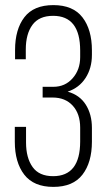

<svg xmlns="http://www.w3.org/2000/svg" viewBox="-20 -726 418 752"><path d="M340 -529V-511Q340 -459 315 -420.5Q290 -382 245 -367Q292 -354 316 -316Q340 -278 340 -225V-171Q340 -90 303 -42Q266 6 189 6Q112 6 75 -42Q38 -90 38 -171V-229H82V-168Q82 -108 107.5 -72Q133 -36 188 -36Q294 -36 294 -172V-226Q294 -280 265 -312Q236 -344 186 -344H147V-386H189Q235 -386 264.5 -419.5Q294 -453 294 -502V-528Q294 -664 188 -664Q133 -664 107 -628.5Q81 -593 81 -532V-494H39V-530Q39 -611 75.5 -658.5Q112 -706 189 -706Q266 -706 303 -658Q340 -610 340 -529Z"/></svg>

Font: Bebas Neue Book
Style: Regular
Weight: 400
Designer: Ryoichi Tsunekawa
Foundry: Ryoichi Tsunekawa
Version: Version 001.003